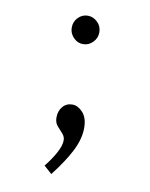

<svg xmlns="http://www.w3.org/2000/svg" viewBox="-71 -470 542 692"><g transform="rotate(10 200.0 -124.5)"><path d="M195 -313Q175 -313 160 -328.5Q145 -344 145 -365Q145 -387 160 -402Q175 -417 195 -417Q215 -417 230.5 -402Q246 -387 246 -365Q246 -344 231 -328.5Q216 -313 195 -313ZM164 168 135 142Q157 115 172 87.5Q187 60 187 41Q187 27 177 16.5Q167 6 157 -6Q147 -18 147 -36Q147 -60 160.5 -76Q174 -92 196 -92Q216 -92 234 -72.5Q252 -53 252 -16Q252 24 229.5 68.5Q207 113 164 168Z"/></g></svg>

Font: Inconsolata Condensed
Style: Regular
Weight: 400
Width: 3
Monospace: yes
Designer: Raph Levien, Cyreal, Brenton Simpson
Foundry: Raph Levien, Cyreal, Google
Version: Version 3.000; ttfautohint (v1.8.2.53-6de2)